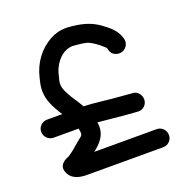

<svg xmlns="http://www.w3.org/2000/svg" viewBox="-123 -762 846 889"><g transform="rotate(-20 300.5 -317.5)"><path d="M284.4 -193.4C285.1 -193.3 285.4 -193.2 286.5 -193.1L350.3 -187.1C383.6 -183.1 436 -179 463.2 -177.1L476.3 -176.1C504 -173.5 522.8 -194.3 524.6 -215.3C526.4 -234.6 514.3 -263 484.7 -264.9L469.7 -265.9C459.8 -266.6 444.6 -267.9 421.9 -269.9C364.5 -273.5 312.5 -283.3 250.1 -284.8C238.3 -305.8 224.2 -326.7 211.4 -346C197.3 -371.1 183 -393.2 183 -419C183 -423.9 183.4 -428.2 184.4 -433.6C191.1 -460.5 195.6 -482.3 205.8 -499.8C224.2 -533.9 255 -564.6 298.2 -565C324.9 -563.2 346.2 -560.7 369.2 -555.2C389.7 -546.7 412.9 -530.3 431.1 -513.6C446.3 -499.6 443.6 -505.2 446.6 -491.6C453.1 -462.3 483.8 -454.9 502.7 -460.7C521.5 -466.4 540 -487.2 533.3 -514.1C521.4 -561.4 486.4 -585 458.9 -606.1C414.3 -638.3 367.8 -649.8 301.6 -654C301.2 -654 300.5 -654 300 -654C266.7 -654 242.6 -646.9 218.1 -634C161 -602.3 119.7 -548.3 103.6 -478.6L97.6 -452.4C95.1 -441 94 -430.2 94 -419C94 -365.5 119.6 -328.4 135.1 -300C138 -294.7 141.5 -291 145.3 -285H70C47 -285 25 -267 25 -241C25 -216.2 45.2 -196 70 -196H192.8C198.6 -173 196.6 -164 189.5 -157.8C178.9 -148.5 162.2 -135.9 149.5 -124.8L134.2 -111.4L119 -100C114.2 -96.4 109.4 -93.1 104.8 -90.2C104.8 -90.2 50.4 -74.6 64.8 -31.6C79.3 11.8 121.8 19 158 19H532C556.3 19 576 -0.7 576 -25C576 -48 558 -70 532 -70H224.2C250.8 -90.9 297.4 -128.5 284.4 -193.4Z"/></g></svg>

Font: Just Breathe
Style: Bd
Weight: 400
Foundry: Cannot Into Space Fonts
Version: Version 0.72